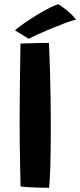

<svg xmlns="http://www.w3.org/2000/svg" viewBox="-20 -859 371 886"><path d="M206.5 7.5Q189.5 7.5 165.8 7Q142 6.5 117.8 5.2Q93.5 4 75 1.5Q74 -32 73 -84Q72 -136 71.2 -194Q70.5 -252 70.5 -303Q70.5 -380 71.8 -470Q73 -560 74.5 -658Q82 -658.5 98.2 -658.8Q114.5 -659 134.5 -659.8Q154.5 -660.5 173.8 -660.8Q193 -661 206 -661Q208.5 -605 210.5 -539Q212.5 -473 213.5 -406.5Q214.5 -340 214.5 -280.5Q214.5 -252 214.2 -218.8Q214 -185.5 213.5 -151.5Q213 -117.5 212 -86.2Q211 -55 209.5 -30.5Q208 -6 206.5 7.5ZM249.5 -839Q269 -827.5 286.8 -812.8Q304.5 -798 316.2 -785.8Q328 -773.5 331 -768.5Q311.5 -764 280.5 -752.5Q249.5 -741 215.8 -727Q182 -713 154 -700.2Q126 -687.5 112 -680.5L49 -719Q66 -734 94.2 -753.5Q122.5 -773 153.5 -791.8Q184.5 -810.5 210.8 -823.8Q237 -837 249.5 -839Z"/></svg>

Font: Grandstander Thin SemiBold
Style: Regular
Weight: 600
Version: Version 1.200